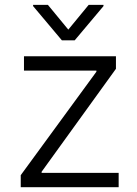

<svg xmlns="http://www.w3.org/2000/svg" viewBox="-20 -780 570 800"><path d="M179.7 -759.6H117.9V-754.6L237.9 -611.9H291.2L411.2 -754.6V-759.6H349.4L264.6 -656.6ZM66.4 0H474.4V-59.7H153.4V-64.3L463.1 -493.3V-545.5H79.9V-485.8H381.7V-481.2L66.4 -50.1Z"/></svg>

Font: TID UI Light
Style: Regular
Weight: 300
Designer: The TID Project Authors
Foundry: Bakken & Bæck
Version: Version 1.001;hotconv 1.0.109;makeotfexe 2.5.65596